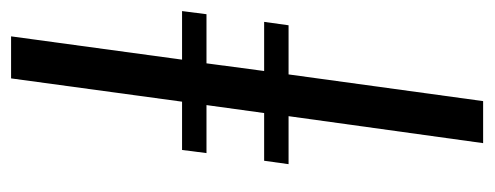

<svg xmlns="http://www.w3.org/2000/svg" viewBox="-286 -584 871 338"><g transform="rotate(-90 149.0 -415.5)"><path d="M65.5 0 113 -342.5H28.5L34.5 -385.5H118.5L132.5 -487H48L53.5 -530H138.5L179.5 -831H253.5L212.5 -530H298L292.5 -487H206L192.5 -385.5H279L273 -342.5H186.5L139.5 0Z"/></g></svg>

Font: Merriweather 72pt Light
Style: Italic
Weight: 300
Italic angle: -7.8°
Version: Version 2.101